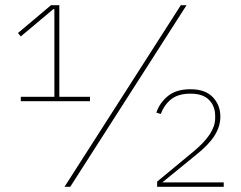

<svg xmlns="http://www.w3.org/2000/svg" viewBox="-20 -718 925 738"><path d="M60 -346H189V-683H185L60 -578L49 -591L176 -698H208V-346H326V-329H60ZM675 -698H697L250 0H228ZM584 0V-20L723 -135Q807 -204 807 -263V-273Q807 -310 783.5 -334Q760 -358 712 -358Q665 -358 638 -336.5Q611 -315 598 -280L581 -285Q593 -322 625 -348.5Q657 -375 712 -375Q769 -375 798 -344.5Q827 -314 827 -270Q827 -232 804.5 -196.5Q782 -161 734 -123L604 -17H840V0Z"/></svg>

Font: IBM Plex Sans KR Thin
Style: Regular
Weight: 100
Designer: Mike Abbink; Paul van der Laan; Pieter van Rosmalen; Wujin Sim; Chorong Kim; Dohee Lee;
Foundry: Sandoll Inc.
Version: Version 1.001